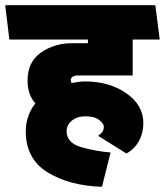

<svg xmlns="http://www.w3.org/2000/svg" viewBox="-31 -700 634 738"><path d="M520 -227Q520 -189 503 -158Q486 -127 455 -110L346 -178Q356 -185 362 -192.5Q368 -200 368 -213Q368 -225 350 -239Q332 -253 297 -253Q266 -253 245.5 -236.5Q225 -220 225 -196Q225 -150 282.5 -134Q340 -118 394 -114L361 18Q236 14 152 -37.5Q68 -89 68 -196Q68 -225 77.5 -252.5Q87 -280 105 -303Q90 -319 82.5 -341Q75 -363 75 -391Q75 -462 126.5 -498Q178 -534 247 -534H307V-548H5L-11 -680H566L583 -548H479V-410H271Q255 -410 248 -405Q241 -400 241 -392Q241 -389 242 -385.5Q243 -382 245 -381Q257 -383 270 -385Q283 -387 296 -387Q389 -387 454.5 -341.5Q520 -296 520 -227Z"/></svg>

Font: Palanquin Dark SemiBold
Style: Regular
Weight: 600
Designer: Pria Ravichandran
Version: Version 1.001